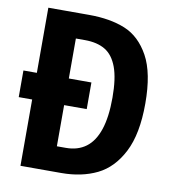

<svg xmlns="http://www.w3.org/2000/svg" viewBox="-82 -801 784 873"><g transform="rotate(10 310.0 -365.0)"><path d="M322.7 -306.2H8.8V-429.2H322.7ZM70.8 0V-730H218.4V0ZM260 -613.8H138.3V-730H259Q356.8 -730 426 -701.6Q495.2 -673.2 538 -595.6Q580.7 -517.9 580.7 -377.3Q580.7 -236.2 537.7 -152.7Q494.8 -69.1 423.7 -34.5Q352.6 0 259 0H138.3V-116.2H260Q314.8 -116.2 352.4 -144.1Q390 -171.9 409.5 -229.8Q429 -287.8 429 -377.3Q429 -466.1 409.8 -518Q390.5 -569.9 353.7 -591.8Q316.9 -613.8 260 -613.8Z"/></g></svg>

Font: Monaspace Neon Var
Style: Regular
Weight: 400
Designer: Riley Cran and the Lettermatic Team
Version: Version 1.000 (Monaspace Neon Var)